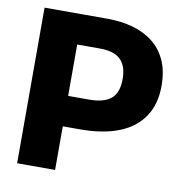

<svg xmlns="http://www.w3.org/2000/svg" viewBox="-76 -731 758 802"><g transform="rotate(10 303.0 -330.0)"><path d="M169 -185V-314H299Q361 -314 391.5 -339Q422 -364 422 -423Q422 -478 394 -505Q366 -532 307 -532H169V-660H315Q374 -660 424 -646Q474 -632 510.5 -603Q547 -574 567 -529.5Q587 -485 587 -423Q587 -345 551.5 -292Q516 -239 448.5 -212Q381 -185 282 -185ZM49 0V-660H210V0Z"/></g></svg>

Font: Bricolage Grotesque 72pt ExtraBold
Style: Regular
Weight: 800
Designer: Mathieu Triay
Foundry: Atelier Triay
Version: Version 1.001;gftools[0.9.33.dev8+g029e19f]